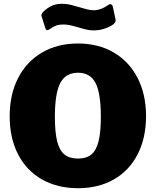

<svg xmlns="http://www.w3.org/2000/svg" viewBox="-20 -981 820 1011"><path d="M31 -369Q31 -484 75.5 -570.5Q120 -657 201.5 -704.5Q283 -752 391 -752Q498 -752 579 -704.5Q660 -657 704.5 -570.5Q749 -484 749 -369Q749 -255 705 -169Q661 -83 580 -36.5Q499 10 391 10Q282 10 200.5 -36.5Q119 -83 75 -168.5Q31 -254 31 -369ZM511 -366Q511 -490 483 -544Q455 -598 391 -598Q326 -598 297.5 -544Q269 -490 269 -366Q269 -285 281 -237Q293 -189 319.5 -167.5Q346 -146 391 -146Q435 -146 461 -167.5Q487 -189 499 -237Q511 -285 511 -366ZM474 -821Q454 -821 436 -825Q418 -829 392 -837Q388 -838 362.5 -845Q337 -852 312 -852Q291 -852 276 -846.5Q261 -841 241 -827Q233 -822 229 -822Q222 -822 218 -835L201 -889Q200 -891 199 -894Q198 -897 198 -901Q198 -909 209 -920Q230 -940 252.5 -950.5Q275 -961 307 -961Q330 -961 351 -956Q372 -951 402 -942Q421 -936 439.5 -931.5Q458 -927 473 -927Q511 -927 550 -955Q555 -959 561 -959Q571 -959 574 -946L588 -881Q589 -878 589 -873Q589 -862 574 -851Q557 -839 530 -830Q503 -821 474 -821Z"/></svg>

Font: Libre Franklin Black
Style: Regular
Weight: 900
Designer: Pablo Impallari, Rodrigo Fuenzalida
Foundry: Impallari Type
Version: Version 1.002; ttfautohint (v1.5)